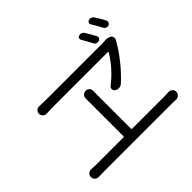

<svg xmlns="http://www.w3.org/2000/svg" viewBox="-175 -1098 1337 1337"><g transform="rotate(-45 494.0 -429.5)"><path d="M917 -750Q918.9 -744.1 918.9 -739.3Q918.9 -734.4 917 -729.5Q913.1 -719.7 902.3 -715.8Q891.6 -711.9 880.4 -716.8Q869.1 -721.7 864.3 -732.4Q844.7 -771.5 821.3 -807.6Q815.4 -815.4 818.8 -825.2Q822.3 -835 832 -838.9Q837.9 -840.8 843.8 -840.8Q849.6 -840.8 855.5 -837.9Q867.2 -834 873 -824.2Q896.5 -788.1 917 -750ZM792 -721.7Q797.9 -710.9 793.5 -700.7Q789.1 -690.4 778.3 -686.5Q766.6 -683.6 755.4 -688Q744.1 -692.4 739.3 -704.1Q718.8 -743.2 697.3 -779.3Q691.4 -788.1 694.8 -797.9Q698.2 -807.6 708 -810.5Q713.9 -812.5 719.7 -812.5Q725.6 -812.5 731.4 -810.5Q742.2 -806.6 749 -795.9Q771.5 -759.8 792 -721.7ZM771.5 -582Q772.5 -584 771.5 -585.9Q770.5 -587.9 767.6 -587.9H229.5Q207 -587.9 164.1 -585.9Q148.4 -585 136.7 -596.2Q125 -607.4 125 -623Q125 -638.7 136.7 -649.4Q147.5 -659.2 161.1 -659.2Q162.1 -659.2 164.1 -659.2Q196.3 -657.2 226.6 -657.2H780.3Q793 -657.2 806.6 -658.2Q813.5 -659.2 818.4 -659.2Q842.8 -659.2 860.4 -647.5Q869.1 -640.6 871.1 -628.4Q873 -616.2 866.2 -606.4Q863.3 -602.5 861.3 -597.7Q831.1 -543 780.8 -480Q730.5 -417 676.8 -368.2Q664.1 -356.4 647.5 -355.5Q645.5 -355.5 644.5 -355.5Q628.9 -355.5 616.2 -364.3Q605.5 -371.1 605 -385.3Q604.5 -399.4 615.2 -407.2Q711.9 -483.4 771.5 -582ZM504.9 -98.6Q504.9 -90.8 512.7 -90.8H827.1Q846.7 -90.8 869.1 -92.8Q885.7 -93.8 897.9 -83Q910.2 -72.3 910.2 -56.2Q910.2 -40 897.5 -28.3Q886.7 -17.6 871.1 -17.6Q870.1 -17.6 869.1 -17.6Q846.7 -18.6 827.1 -18.6H158.2Q132.8 -18.6 110.4 -17.6Q109.4 -17.6 107.4 -17.6Q92.8 -17.6 81.1 -28.3Q69.3 -39.1 69.3 -55.7Q69.3 -72.3 81.5 -83Q93.8 -93.8 109.4 -92.8Q133.8 -90.8 158.2 -90.8H423.8Q430.7 -90.8 430.7 -98.6V-433.6V-467.8Q430.7 -483.4 441.4 -495.1Q453.1 -506.8 469.2 -506.8Q485.4 -506.8 496.1 -494.6Q506.8 -482.4 505.9 -465.8Q504.9 -449.2 504.9 -433.6Z"/></g></svg>

Font: Gen Jyuu Gothic P Normal
Style: Regular
Weight: 300
Designer: [Source Han Sans]
Ryoko NISHIZUKA  (kana & ideographs); Paul D. Hunt (Latin, Greek & Cyrillic); Wenlong ZHANG  (bopomofo
Version: Version 1.002.20150607